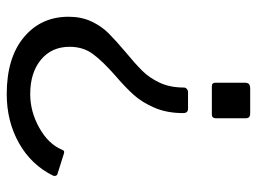

<svg xmlns="http://www.w3.org/2000/svg" viewBox="-114 -456 745 556"><g transform="rotate(90 258.0 -177.5)"><path d="M219 -514Q219 -523 223 -526.5Q227 -530 237 -530H307Q315 -530 318.5 -527Q322 -524 322 -516V-431Q322 -419 311 -419H229Q219 -419 219 -430ZM483 28Q487 29 488.5 33Q490 37 488 41Q457 104 394 139.5Q331 175 252 175Q147 175 87.5 125.5Q28 76 28 -4Q28 -41 41.5 -70Q55 -99 75.5 -119.5Q96 -140 129 -168Q163 -196 184 -217Q205 -238 219 -268Q233 -298 233 -338Q233 -343 237 -346.5Q241 -350 245 -350H294Q307 -350 307 -336Q307 -289 291.5 -253Q276 -217 254.5 -193Q233 -169 198 -139Q156 -102 135.5 -74Q115 -46 115 -7Q115 45 152.5 76Q190 107 252 107Q303 107 350 80.5Q397 54 413 15Q415 10 417.5 9Q420 8 426 10Z"/></g></svg>

Font: Libre Franklin
Style: Regular
Weight: 400
Designer: Pablo Impallari, Rodrigo Fuenzalida
Foundry: Impallari Type
Version: Version 1.001; ttfautohint (v1.4.1)